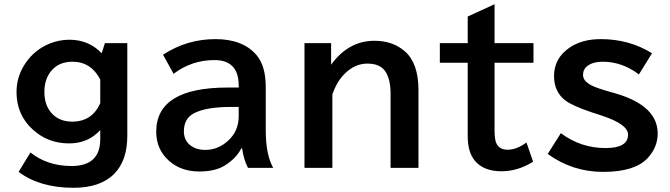

<svg xmlns="http://www.w3.org/2000/svg" viewBox="-20 -769 3170 908"><path d="M582 -564.9V-126Q582 -9.3 520 53.2Q454.6 119.1 327.6 119.1Q168.5 119.1 67.9 43.9L124 -47.9Q204.1 16.1 318.4 16.1Q454.1 16.1 454.1 -110.8V-153.8Q396.5 -90.8 307.1 -90.8Q208 -90.8 137.2 -154.3Q58.1 -224.6 58.1 -333.5Q58.1 -409.7 102.5 -473.1Q145 -534.2 213.9 -562.5Q259.3 -581.1 308.1 -581.1Q399.9 -581.1 460.9 -517.1L476.1 -564.9ZM454.1 -393.1Q410.2 -477.1 322.8 -477.1Q258.8 -477.1 223.1 -434.6Q189.9 -395.5 189.9 -334Q189.9 -272.9 223.1 -234.9Q258.8 -193.8 321.8 -193.8Q415 -193.8 454.1 -280.8Z M1108.9 -355V-364.3Q1108.9 -484.9 994.1 -484.9Q886.7 -484.9 800.8 -419.9L751 -510.3Q863.8 -584 998.5 -584Q1128.4 -584 1192.4 -509.3Q1236.8 -458 1236.8 -357.9V-151.9Q1236.8 -37.6 1272 24.9H1152.8Q1131.8 -15.6 1125 -67.9H1121.6Q1096.7 -19 1041.5 14.6Q996.6 42 922.9 42Q835.4 42 778.3 -9.3Q718.8 -63 718.8 -146Q718.8 -355 1056.6 -355ZM1108.9 -263.2H1069.8Q955.6 -263.2 898.4 -233.9Q849.6 -209 849.6 -147.9Q849.6 -106.9 878.9 -83Q906.7 -60.1 951.2 -60.1Q1010.3 -60.1 1057.1 -102.1Q1108.9 -147.9 1108.9 -220.2Z M1545.9 -564.9V-462.9Q1627.9 -576.2 1751 -576.2Q1837.4 -576.2 1894.5 -526.4Q1959 -470.2 1959 -342.8V24.9H1827.1V-326.2Q1827.1 -395.5 1801.3 -432.6Q1776.4 -468.3 1717.3 -468.3Q1656.7 -468.3 1607.4 -417.5Q1571.3 -380.4 1551.8 -321.8V24.9H1419.9V-564.9Z M2318.8 -749V-564.9H2502.9V-472.2H2318.8V-151.4Q2318.8 -104 2330.1 -85.9Q2345.2 -61 2380.4 -61Q2423.8 -61 2469.7 -95.2L2501 -4.4Q2429.7 41 2350.6 41Q2268.6 41 2226.6 -7.8Q2191.9 -48.3 2191.9 -125V-472.2H2060.1V-564.9H2191.9V-690.9Z M2632.3 -139.2Q2726.6 -68.8 2843.8 -68.8Q2950.2 -68.8 2950.2 -132.3Q2950.2 -180.7 2829.1 -221.2L2778.3 -237.8Q2688.5 -268.1 2654.8 -293Q2600.1 -334 2600.1 -409.7Q2600.1 -493.7 2673.8 -543.9Q2732.4 -584 2821.3 -584Q2956.1 -584 3063.5 -517.1L3001.5 -417Q2922.4 -477.1 2830.1 -477.1Q2792 -477.1 2767.6 -463.4Q2737.3 -446.8 2737.3 -415Q2737.3 -390.6 2763.7 -373Q2784.7 -358.4 2840.3 -341.8L2894.5 -326.2Q3090.3 -268.1 3090.3 -137.7Q3090.3 -72.3 3042.5 -21Q2981.9 43.9 2832.5 43.9Q2687 43.9 2570.3 -41Z"/></svg>

Font: FORM UDPGothic
Style: Bold
Weight: 700
Foundry: Pronama LLC
Version: Version 1.051